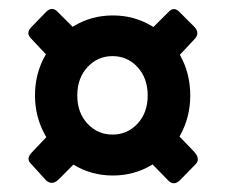

<svg xmlns="http://www.w3.org/2000/svg" viewBox="-20 -557 514 439"><path d="M238 -155.7Q189 -155.7 148.5 -180.2Q108 -204.7 84 -246.7Q60 -288.7 60 -338.7Q60 -389.7 84 -431.2Q108 -472.7 148.5 -497.2Q189 -521.7 238 -521.7Q287 -521.7 327.5 -497.2Q368 -472.7 391.5 -431.2Q415 -389.7 415 -338.7Q415 -288.7 391.5 -246.7Q368 -204.7 327.5 -180.2Q287 -155.7 238 -155.7ZM237.3 -249.3Q271.3 -249.3 294.5 -274.3Q317.7 -299.3 317.7 -338.7Q317.7 -378.3 294.5 -403.5Q271.3 -428.7 237.3 -428.7Q203.3 -428.7 180 -403.5Q156.7 -378.3 156.7 -338.7Q156.7 -299.3 180 -274.3Q203.3 -249.3 237.3 -249.3ZM107.7 -266.3 169.7 -202.7 114.7 -147.3Q99 -131.7 85 -145L50.7 -182.7Q38.7 -193.7 53 -208.7ZM390.7 -529.3 423.7 -496.3Q438.7 -481.3 424 -466.7L369.7 -408.7L307.7 -472.3L364.7 -529Q377.3 -543.3 390.7 -529.3ZM169.7 -472.3 107.7 -408.7 51 -469Q38.7 -481.3 50.7 -494L85.3 -529.7Q99 -543.3 111.7 -530ZM427.7 -182 391.3 -144.7Q377.3 -131.7 365.3 -143.7L307.7 -202.7L369.7 -266.3L423.7 -210.3Q438.7 -193.7 427.7 -182Z"/></svg>

Font: Vivano Light
Style: Regular
Weight: 300
Designer: Joe Prince, Josias Burgherr
Version: Version 2.064;September 19, 2022;FontCreator 14.0.0.2877 64-